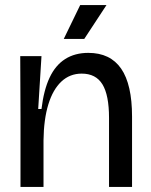

<svg xmlns="http://www.w3.org/2000/svg" viewBox="-20 -739 596 759"><path d="M61 0V-278L60 -517H144L131 -308H144Q153 -383 176 -432Q199 -481 237.5 -505.5Q276 -530 329 -530Q416 -530 459 -467.5Q502 -405 502 -278V0H411V-273Q411 -363 385 -405.5Q359 -448 303 -448Q256 -448 222.5 -416.5Q189 -385 171 -326Q153 -267 152 -184V0ZM313 -585H232L297 -719H401Z"/></svg>

Font: Bricolage Grotesque 60pt
Style: Regular
Weight: 400
Version: Version 1.001;gftools[0.9.33.dev8+g029e19f]